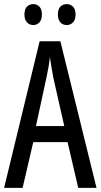

<svg xmlns="http://www.w3.org/2000/svg" viewBox="-20 -915 490 935"><path d="M361 0 309 -223H142L90 0H0L173 -714H274L450 0ZM240 -535Q235 -563 230.5 -589Q226 -615 223 -638Q218 -590 206 -536L155 -301H293ZM99 -845Q99 -871 111.5 -883Q124 -895 142 -895Q160 -895 172 -882.5Q184 -870 184 -845Q184 -819 172 -806Q160 -793 142 -793Q124 -793 111.5 -806Q99 -819 99 -845ZM262 -845Q262 -871 274.5 -883Q287 -895 305 -895Q323 -895 335.5 -882.5Q348 -870 348 -845Q348 -819 335.5 -806Q323 -793 305 -793Q286 -793 274 -806Q262 -819 262 -845Z"/></svg>

Font: Noto Sans Sinhala UI ExtraCondensed
Style: Regular
Weight: 400
Width: 2
Designer: Jelle Bosma - Monotype Design Team
Foundry: Monotype Imaging Inc.
Version: Version 2.006; ttfautohint (v1.8.4.7-5d5b)